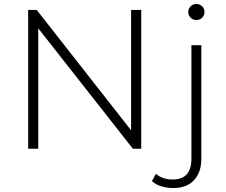

<svg xmlns="http://www.w3.org/2000/svg" viewBox="-20 -750 1141 968"><path d="M122 0V-700H165L641 -93V-700H692V0H650L173 -607V0ZM854 198Q823 198 794 189.5Q765 181 746 163L766 126Q798 155 851 155Q945 155 945 50V-522H995V52Q995 118 958.5 158Q922 198 854 198ZM970 -649Q953 -649 941 -661Q929 -673 929 -689Q929 -706 941 -718Q953 -730 970 -730Q987 -730 999 -718.5Q1011 -707 1011 -690Q1011 -673 999.5 -661Q988 -649 970 -649Z"/></svg>

Font: Montserrat Light
Style: Regular
Weight: 300
Designer: Julieta Ulanovsky
Foundry: Julieta Ulanovsky
Version: Version 9.000; ttfautohint (v1.8.4.7-5d5b)